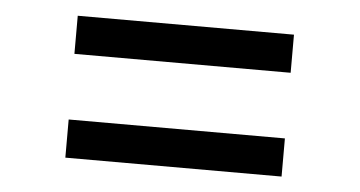

<svg xmlns="http://www.w3.org/2000/svg" viewBox="-33 -478 725 387"><g transform="rotate(5 329.5 -284.5)"><path d="M110.4 -350.6V-427.7H547.9V-350.6ZM110.4 -140.6V-217.8H547.9V-140.6Z"/></g></svg>

Font: Inter V
Style: 
Weight: 400
Designer: Rasmus Andersson
Foundry: rsms
Version: Version 4.000;git-a3f224843